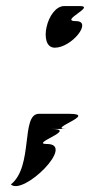

<svg xmlns="http://www.w3.org/2000/svg" viewBox="-20 -507 298 636"><path d="M16 104C57.2 142 231.9 -30 135.9 -30C74.9 -30 243.5 -80 147.5 -80H197.5C136.5 -80 305 -130 209 -130H109C48 -130 91.8 44 16 104ZM161.6 -349C217.6 -349 287.9 -437 231.9 -437C173.9 -437 299.4 -487 243.4 -487H193.4C135.4 -487 104.6 -349 161.6 -349Z"/></svg>

Font: Digital Distortion
Style: Obl
Weight: 400
Version: Version 1